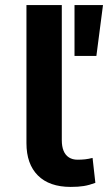

<svg xmlns="http://www.w3.org/2000/svg" viewBox="-20 -725 425 755"><path d="M258 10Q174 10 129 -35Q84 -80 84 -162V-705H223V-174Q223 -149 230 -132Q237 -115 251 -106Q265 -97 285 -97Q301 -97 314.5 -98.5Q328 -100 344 -104L355 -6Q331 3 309.5 6.5Q288 10 258 10ZM273 -505V-705H385L359 -505Z"/></svg>

Font: Nunito Sans 6pt
Style: Bold
Weight: 700
Version: Version 3.101;gftools[0.9.27]